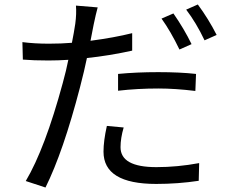

<svg xmlns="http://www.w3.org/2000/svg" viewBox="-20 -800 1040 857"><path d="M781 -579Q742 -660 701 -717L754 -740Q802 -671 835 -603ZM507 -470Q589 -478 686 -478Q784 -478 855 -470L852 -394Q762 -405 688 -405Q593 -405 507 -395ZM570 -574Q465 -551 368 -541Q357 -487 337 -410Q262 -122 183 37L95 8Q181 -137 260 -429Q276 -487 285 -533Q239 -530 196 -530Q129 -530 82 -534L80 -612Q134 -605 198 -605Q253 -605 301 -609Q310 -654 316 -694Q322 -739 319 -775L416 -767Q408 -738 398 -690L384 -618Q490 -632 570 -652ZM532 -231Q518 -183 518 -143Q518 -54 678 -54Q772 -54 869 -72L867 7Q774 21 677 21Q442 21 442 -123Q442 -171 457 -238ZM863 -780Q911 -715 947 -644L893 -620Q856 -698 811 -757Z"/></svg>

Font: Source Han Sans K Regular
Style: Regular
Weight: 400
Designer: Ryoko NISHIZUKA  (kana & ideographs); Paul D. Hunt (Latin, Greek & Cyrillic); Wenlong ZHANG  (bopomofo); Sandoll Communi
Foundry: Adobe Systems Incorporated
Version: Version 1.00 July 18, 2014, initial release